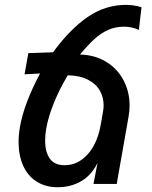

<svg xmlns="http://www.w3.org/2000/svg" viewBox="-20 -772 640 806"><path d="M58 -176Q58 -207 64 -240.5Q80.5 -336 148 -463.5L83 -460L99 -549L202.5 -552.5Q274 -650 348.2 -700.8Q422.5 -751.5 508 -751.5Q543 -751.5 574 -741.5L563 -646.5Q533.5 -660 500 -660Q464 -660 433.5 -646.2Q403 -632.5 375.8 -607.5Q348.5 -582.5 316 -543Q378.5 -541.5 425.8 -512.5Q473 -483.5 498.5 -435.2Q524 -387 524 -329Q524 -308 520 -284L470 0H372.5L389.5 -88.5Q365 -37 321 -11.5Q277 14 223 14Q171 14 133.8 -9.8Q96.5 -33.5 77.2 -76.5Q58 -119.5 58 -176ZM402 -244 412.5 -303.5Q415 -317.5 415 -329.5Q415 -363.5 399 -391.8Q383 -420 349 -437.5Q315 -455 264.5 -456Q229.5 -397.5 206.2 -340Q183 -282.5 174 -232.5Q169.5 -206.5 169.5 -181.5Q169.5 -134 189 -106.2Q208.5 -78.5 251.5 -78.5Q289.5 -78.5 320.8 -100Q352 -121.5 372.8 -159Q393.5 -196.5 402 -244Z"/></svg>

Font: JuliaMono MediumItalic
Style: Regular
Weight: 500
Italic angle: -9°
Monospace: yes
Designer: cormullion
Foundry: corm
Version: Version 0.049; ttfautohint (v1.8.4)